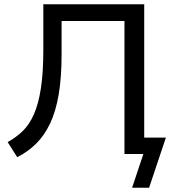

<svg xmlns="http://www.w3.org/2000/svg" viewBox="-20 -725 802 904"><path d="M602 159 655 0H566V-626H270V-469Q270 -361 256.5 -281Q243 -201 216 -144Q189 -87 150 -48.5Q111 -10 61 15L16 -56Q56 -78 87 -108Q118 -138 139.5 -186.5Q161 -235 172.5 -309Q184 -383 184 -493V-705H659V-77H761L682 159Z"/></svg>

Font: Nunito Sans 12pt Medium
Style: Regular
Weight: 500
Designer: Vernon Adams
Foundry: Vernon Adams
Version: Version 3.101;gftools[0.9.27]